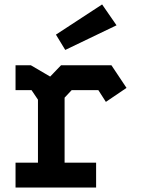

<svg xmlns="http://www.w3.org/2000/svg" viewBox="-20 -845 640 865"><path d="M50 -551V-439H122L151 -396V-112H50V0H413V-112H271V-405L303 -439H423L457 -386L550 -449L482 -551H255L206 -500L119 -551ZM274 -620 505 -731 440 -825 232 -689Z"/></svg>

Font: Kode Mono
Style: Bold
Weight: 700
Monospace: yes
Designer: Isa Ozler
Foundry: Kadena LLC
Version: Version 1.206;gftools[0.9.28]